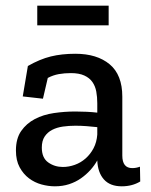

<svg xmlns="http://www.w3.org/2000/svg" viewBox="-20 -645 530 675"><path d="M78 -413Q120 -437 158.5 -446.5Q197 -456 245 -456Q321 -456 365.5 -419Q410 -382 410 -305V-98Q410 -54 445 -54Q459 -54 472 -59L473 -7Q445 10 408 10Q367 10 345.5 -14Q324 -38 322 -80V-81Q312 -63 297.5 -47Q283 -31 264.5 -18Q246 -5 223 2.5Q200 10 173 10Q150 10 126 3.5Q102 -3 82 -18Q62 -33 49 -57Q36 -81 36 -116Q36 -158 54.5 -184.5Q73 -211 102.5 -226.5Q132 -242 169.5 -247.5Q207 -253 245 -253Q265 -253 285 -252Q305 -251 322 -249V-282Q322 -304 318.5 -323Q315 -342 305 -356.5Q295 -371 276.5 -379.5Q258 -388 229 -388Q207 -388 187 -384.5Q167 -381 148 -371L131 -298L60 -306ZM322 -198Q304 -200 284.5 -201.5Q265 -203 245 -203Q222 -203 201 -200Q180 -197 163.5 -188.5Q147 -180 137 -165Q127 -150 127 -126Q127 -90 149.5 -74Q172 -58 201 -58Q222 -58 243 -65.5Q264 -73 281 -88Q298 -103 309 -124Q320 -145 322 -172ZM111 -556V-625H362V-556Z"/></svg>

Font: Zilla Slab Medium
Style: Regular
Weight: 500
Designer: Typotheque.com
Foundry: Typotheque type foundry
Version: Version 1.1; 2017